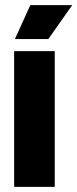

<svg xmlns="http://www.w3.org/2000/svg" viewBox="-20 -727 301 747"><path d="M35 0V-528H193V0ZM168 -575H38L98 -707H261Z"/></svg>

Font: Bricolage Grotesque 72pt SemiCondensed ExtraBold
Style: Regular
Weight: 800
Width: 4
Designer: Mathieu Triay
Foundry: Atelier Triay
Version: Version 1.001;gftools[0.9.33.dev8+g029e19f]